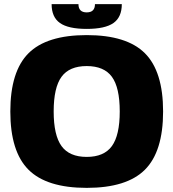

<svg xmlns="http://www.w3.org/2000/svg" viewBox="-20 -890 840 930"><path d="M118 -632Q206 -720 400 -720Q594 -720 682 -632Q770 -544 770 -350Q770 -156 682 -68Q594 20 400 20Q206 20 118 -68Q30 -156 30 -350Q30 -544 118 -632ZM560 -350Q560 -466 522 -518Q484 -570 400 -570Q316 -570 278 -518Q240 -466 240 -350Q240 -235 278 -182.5Q316 -130 400 -130Q484 -130 522 -182.5Q560 -235 560 -350ZM570 -870Q570 -807 529.5 -778.5Q489 -750 400 -750Q311 -750 270.5 -778.5Q230 -807 230 -870H360Q360 -830 400 -830Q440 -830 440 -870Z"/></svg>

Font: Fivo Sans Modern Heavy
Style: Regular
Weight: 900
Designer: Alexander Slobzheninov
Foundry: Alexander Slobzheninov
Version: 1.0